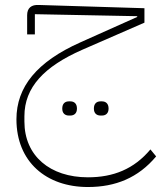

<svg xmlns="http://www.w3.org/2000/svg" viewBox="-20 -447 647 771"><path d="M384 17H389C405 17 416 8 416 -11C416 -31 405 -40 389 -40H384C368 -40 357 -31 357 -11C357 8 368 17 384 17ZM257 17H262C278 17 289 8 289 -11C289 -31 278 -40 262 -40H257C241 -40 230 -31 230 -11C230 8 241 17 257 17ZM333 304C444 304 535 267 607 181L584 153C518 232 435 265 333 265C181 265 78 179 78 41V20C78 -97 158 -180 310 -247L560 -356V-414L137 -427C106 -429 89 -415 89 -386V-309H120V-390L531 -382V-379L303 -277C128 -199 46 -98 46 32C46 203 166 304 333 304Z"/></svg>

Font: IBM Plex Arabic ExtraLight
Style: Regular
Weight: 200
Designer: Mike Abbink, Paul van der Laan, Pieter van Rosmalen, Wael Morcos, Khajak Apelian
Foundry: Bold Monday
Version: Version 1.0